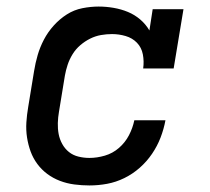

<svg xmlns="http://www.w3.org/2000/svg" viewBox="-20 -558 640 586"><path d="M253 8Q230 8 207 5Q184 2 163 -6Q142 -14 124.5 -27Q107 -40 94 -57.5Q81 -75 73.5 -95.5Q66 -116 62.5 -138.5Q59 -161 60.5 -184.5Q62 -208 66 -231L84 -341Q88 -366 95 -390Q102 -414 114 -437Q126 -460 144 -480Q162 -500 184 -514Q206 -528 231.5 -533Q257 -538 281 -538Q304 -538 327 -534Q350 -530 370.5 -521.5Q391 -513 408 -498.5Q425 -484 436 -465L446 -530H540L510 -349H417Q420 -371 416 -392Q412 -413 398 -427.5Q384 -442 363.5 -448Q343 -454 322 -454Q305 -454 288 -451Q271 -448 255 -440Q239 -432 225 -420Q211 -408 201.5 -392.5Q192 -377 186.5 -360.5Q181 -344 178 -327L160 -217Q157 -200 156.5 -182.5Q156 -165 159 -149Q162 -133 170 -118.5Q178 -104 190.5 -94Q203 -84 219.5 -80Q236 -76 253 -76Q276 -76 300 -83Q324 -90 343 -106.5Q362 -123 373.5 -145Q385 -167 390 -191H485Q480 -164 470 -138Q460 -112 444 -88.5Q428 -65 406.5 -46Q385 -27 359.5 -14.5Q334 -2 307 3Q280 8 253 8Z"/></svg>

Font: Iosevka Curly Slab MdExObl
Style: Regular
Weight: 500
Width: 7
Italic angle: -9°
Monospace: yes
Designer: Belleve Invis
Foundry: Belleve Invis
Version: Version 11.1.0; ttfautohint (v1.8.3)